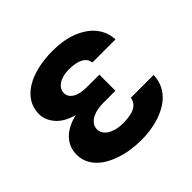

<svg xmlns="http://www.w3.org/2000/svg" viewBox="-144 -701 857 857"><g transform="rotate(-45 285.0 -272.0)"><path d="M38.4 -148.4Q38.4 -170.5 45.6 -190.3Q52.9 -210.2 68 -226.9Q83.1 -243.6 106.2 -256.2Q129.3 -268.8 160.5 -276.3Q103.3 -292.3 75.6 -325.3Q47.9 -358.3 47.6 -395.6Q47.9 -433.2 66.2 -462.5Q84.5 -491.8 116.8 -511.7Q149.1 -531.6 193.9 -542.1Q238.6 -552.6 291.9 -552.6Q324.2 -552.6 353 -547.9Q381.7 -543.3 408.4 -533.4Q434.3 -523.4 455.4 -509.4Q476.6 -495.4 491.7 -477.3Q506.7 -459.2 515.4 -437.3Q524.1 -415.5 525.2 -389.9H379.3Q377.8 -403.4 370.4 -413.4Q362.9 -423.3 350.5 -429.7Q338.1 -436.1 321.2 -439.3Q304.3 -442.5 284.4 -442.5Q262.1 -442.5 244.9 -437.7Q227.6 -432.9 216.1 -424.7Q204.5 -416.5 198.5 -405.9Q192.5 -395.2 192.5 -383.5Q192.8 -359 216.4 -344.3Q240.1 -329.5 285.5 -329.5H362.9V-228H285.5Q270.2 -228 252.3 -225.1Q234.4 -222.3 218.9 -214.8Q203.5 -207.4 193.2 -194.8Q182.9 -182.2 182.5 -163Q182.9 -150.9 189.6 -139.6Q196.4 -128.2 209.3 -119.7Q222.3 -111.2 241.3 -106Q260.3 -100.9 284.8 -100.9Q335.6 -100.9 360.4 -115.2Q385.3 -129.6 389.2 -157.3H533.4Q532.3 -126.8 521.5 -102.3Q510.7 -77.8 492.7 -59.3Q474.8 -40.8 451.2 -27.7Q427.6 -14.6 401.1 -6.2Q374.6 2.1 346.9 6Q319.2 9.9 292.6 9.9Q219.1 9.9 163.7 -9.6Q134.9 -19.2 111.7 -32.8Q88.4 -46.5 72.3 -64.1Q56.1 -81.7 47.2 -102.8Q38.4 -123.9 38.4 -148.4Z"/></g></svg>

Font: Inter P
Style: Bold
Weight: 700
Designer: Rasmus Andersson
Foundry: rsms
Version: Version 3.018;git-588b23468